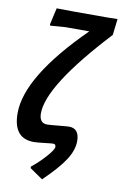

<svg xmlns="http://www.w3.org/2000/svg" viewBox="-97 -755 631 994"><g transform="rotate(10 219.0 -258.5)"><path d="M132 -152Q132 -100 174 -100Q186 -100 232 -104.5Q278 -109 288 -109Q342 -109 342 -42Q342 5 308.5 57Q275 109 197 184L129 137V129Q169 97 202.5 59Q236 21 236 7Q236 -8 222 -8Q213 -8 175.5 -3.5Q138 1 121 1Q13 1 13 -132Q13 -324 305 -613H181L101 -607L98 -612L118 -701L213 -700H386L438 -701L428 -616Q132 -297 132 -152Z"/></g></svg>

Font: Alegreya Sans SC
Style: Bold Italic
Weight: 700
Italic angle: -7°
Designer: Juan Pablo del Peral
Foundry: Huerta Tipografica
Version: Version 2.007